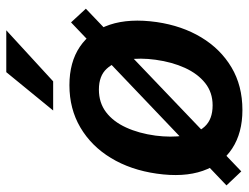

<svg xmlns="http://www.w3.org/2000/svg" viewBox="-116 -654 773 596"><g transform="rotate(-90 270.0 -356.5)"><path d="M35.5 6.5 -8 -39.5 498 -522 540.5 -476ZM226 10Q155 10 106.5 -21.8Q58 -53.5 37.2 -113Q16.5 -172.5 28.5 -256Q40 -337 77 -398Q114 -459 171.8 -493Q229.5 -527 303 -527Q374.5 -527 422.5 -494.5Q470.5 -462 490.8 -401.5Q511 -341 499 -256Q487.5 -177.5 451.5 -117.8Q415.5 -58 358.5 -24Q301.5 10 226 10ZM240.5 -82.5Q280.5 -82.5 309.5 -105.5Q338.5 -128.5 356.8 -168.5Q375 -208.5 382 -259.5Q388.5 -307 382.5 -347Q376.5 -387 354.2 -411.2Q332 -435.5 289.5 -435.5Q248.5 -435.5 219.2 -413.2Q190 -391 171.8 -351.2Q153.5 -311.5 146.5 -259.5Q140.5 -212.5 146.2 -172.2Q152 -132 174.5 -107.2Q197 -82.5 240.5 -82.5ZM224.5 -577.5 343.5 -723H473.5L315 -577.5Z"/></g></svg>

Font: Public Sans Thin SemiBold
Style: Italic
Weight: 600
Italic angle: -8°
Version: Version 2.001